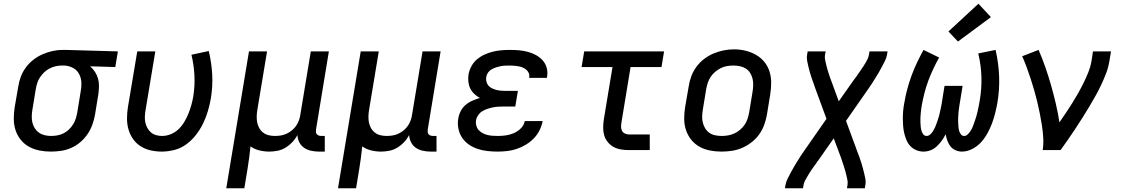

<svg xmlns="http://www.w3.org/2000/svg" viewBox="-20 -806 6040 1031"><path d="M253 8Q222 8 191.5 2Q161 -4 135 -18.5Q109 -33 90.5 -56.5Q72 -80 63 -108.5Q54 -137 54 -168.5Q54 -200 59 -231L78 -341Q82 -368 92 -394.5Q102 -421 119 -444Q136 -467 159 -485Q182 -503 208.5 -514.5Q235 -526 262 -532Q289 -538 316 -538Q320 -538 324.5 -538Q329 -538 333 -538L613 -530L599 -446L464 -450Q479 -437 490 -420Q501 -403 506.5 -383.5Q512 -364 511.5 -342Q511 -320 508 -299L490 -189Q485 -162 475.5 -135.5Q466 -109 449.5 -85Q433 -61 410.5 -42Q388 -23 361.5 -11.5Q335 0 307.5 4Q280 8 253 8ZM254 -76Q271 -76 288 -79Q305 -82 321 -90Q337 -98 350 -110.5Q363 -123 372.5 -138Q382 -153 387 -169.5Q392 -186 395 -203L413 -313Q418 -337 417 -362Q416 -387 405 -408Q394 -429 373.5 -440.5Q353 -452 328 -454H319Q317 -454 314.5 -454Q312 -454 310 -454Q294 -454 277.5 -450Q261 -446 245.5 -438Q230 -430 217 -417.5Q204 -405 194.5 -390.5Q185 -376 180 -360Q175 -344 172 -327L154 -217Q151 -200 150.5 -182Q150 -164 154 -147.5Q158 -131 167 -117Q176 -103 189.5 -93.5Q203 -84 220 -80Q237 -76 254 -76Z M849 8Q818 8 789 1.5Q760 -5 735.5 -20.5Q711 -36 694.5 -59.5Q678 -83 670 -111Q662 -139 662 -169.5Q662 -200 667 -231L717 -530H814L762 -217Q759 -200 758 -183Q757 -166 760 -150.5Q763 -135 770.5 -120.5Q778 -106 790 -95.5Q802 -85 818 -80.5Q834 -76 850 -76Q874 -76 897.5 -85.5Q921 -95 939 -112.5Q957 -130 970 -152Q983 -174 992 -196.5Q1001 -219 1007.5 -242Q1014 -265 1018 -289Q1027 -346 1024 -402Q1021 -458 1008 -512L1101 -532Q1116 -470 1119.5 -406Q1123 -342 1112 -276Q1106 -242 1096 -208.5Q1086 -175 1070.5 -143Q1055 -111 1032.5 -82Q1010 -53 981 -31.5Q952 -10 917 -1Q882 8 849 8Z M1195 205 1317 -530H1414L1362 -217Q1359 -200 1358.5 -182.5Q1358 -165 1361 -149Q1364 -133 1372 -118.5Q1380 -104 1393 -94Q1406 -84 1422.5 -80Q1439 -76 1456 -76Q1472 -76 1488 -78.5Q1504 -81 1519 -88Q1534 -95 1547.5 -106Q1561 -117 1570.5 -131Q1580 -145 1585.5 -160.5Q1591 -176 1593 -192L1649 -530H1746L1677 -111Q1676 -104 1676.5 -97Q1677 -90 1681.5 -85Q1686 -80 1692.5 -78Q1699 -76 1706 -76H1724V8H1692Q1671 8 1650.5 3.5Q1630 -1 1613.5 -12Q1597 -23 1587.5 -41.5Q1578 -60 1577 -81Q1566 -60 1549.5 -42.5Q1533 -25 1513 -13Q1493 -1 1470.5 3.5Q1448 8 1426 8Q1399 8 1372.5 1.5Q1346 -5 1325 -20Q1322 11 1318 41.5Q1314 72 1309 102L1292 205Z M1795 205 1917 -530H2014L1962 -217Q1959 -200 1958.5 -182.5Q1958 -165 1961 -149Q1964 -133 1972 -118.5Q1980 -104 1993 -94Q2006 -84 2022.5 -80Q2039 -76 2056 -76Q2072 -76 2088 -78.5Q2104 -81 2119 -88Q2134 -95 2147.5 -106Q2161 -117 2170.5 -131Q2180 -145 2185.5 -160.5Q2191 -176 2193 -192L2249 -530H2346L2277 -111Q2276 -104 2276.5 -97Q2277 -90 2281.5 -85Q2286 -80 2292.5 -78Q2299 -76 2306 -76H2324V8H2292Q2271 8 2250.5 3.5Q2230 -1 2213.5 -12Q2197 -23 2187.5 -41.5Q2178 -60 2177 -81Q2166 -60 2149.5 -42.5Q2133 -25 2113 -13Q2093 -1 2070.5 3.5Q2048 8 2026 8Q1999 8 1972.5 1.5Q1946 -5 1925 -20Q1922 11 1918 41.5Q1914 72 1909 102L1892 205Z M2653 8Q2625 8 2597.5 5Q2570 2 2544.5 -6.5Q2519 -15 2497.5 -30Q2476 -45 2461.5 -66.5Q2447 -88 2441.5 -115.5Q2436 -143 2441 -170Q2444 -190 2454 -209.5Q2464 -229 2480.5 -243Q2497 -257 2517 -265.5Q2537 -274 2557 -280Q2540 -289 2526.5 -302Q2513 -315 2505 -331.5Q2497 -348 2495 -367.5Q2493 -387 2496 -407Q2500 -429 2511.5 -450.5Q2523 -472 2541.5 -487.5Q2560 -503 2582 -513Q2604 -523 2626.5 -528.5Q2649 -534 2672 -536Q2695 -538 2717 -538Q2742 -538 2766 -536Q2790 -534 2813 -528Q2836 -522 2856.5 -511Q2877 -500 2892.5 -483.5Q2908 -467 2915 -444Q2922 -421 2918 -397Q2918 -395 2917.5 -393Q2917 -391 2917 -388H2821Q2821 -389 2821.5 -390Q2822 -391 2822 -392Q2824 -404 2819 -414.5Q2814 -425 2805.5 -432Q2797 -439 2786.5 -443.5Q2776 -448 2764.5 -450Q2753 -452 2741 -453Q2729 -454 2717 -454Q2705 -454 2692.5 -453.5Q2680 -453 2667.5 -450.5Q2655 -448 2643 -444Q2631 -440 2619.5 -433.5Q2608 -427 2600.5 -416Q2593 -405 2591 -392Q2589 -380 2592 -367.5Q2595 -355 2603 -346Q2611 -337 2622.5 -331.5Q2634 -326 2646 -323Q2658 -320 2670.5 -319Q2683 -318 2696 -318H2761L2747 -234H2682Q2668 -234 2653.5 -233Q2639 -232 2625 -229Q2611 -226 2596 -221Q2581 -216 2568.5 -208Q2556 -200 2547 -186.5Q2538 -173 2536 -159Q2534 -145 2537.5 -131.5Q2541 -118 2550 -108Q2559 -98 2571 -91.5Q2583 -85 2596.5 -81.5Q2610 -78 2624.5 -77Q2639 -76 2653 -76Q2675 -76 2696.5 -79Q2718 -82 2739 -91Q2760 -100 2777 -117Q2794 -134 2798 -156H2894Q2889 -130 2877 -106Q2865 -82 2846 -62.5Q2827 -43 2803.5 -29Q2780 -15 2755 -6.5Q2730 2 2704 5Q2678 8 2653 8Z M3357 0Q3335 0 3314 -3.5Q3293 -7 3275.5 -16.5Q3258 -26 3244.5 -42Q3231 -58 3225 -77.5Q3219 -97 3219 -118.5Q3219 -140 3222 -162L3269 -446H3103L3117 -530H3546L3532 -446H3366L3317 -148Q3315 -136 3315 -124.5Q3315 -113 3320 -103.5Q3325 -94 3335.5 -89Q3346 -84 3357 -84H3469V0Z M3854 8Q3822 8 3791.5 2Q3761 -4 3735.5 -18.5Q3710 -33 3691.5 -56Q3673 -79 3663.5 -108Q3654 -137 3654 -168.5Q3654 -200 3659 -231L3678 -341Q3682 -369 3692 -396Q3702 -423 3719.5 -447Q3737 -471 3760.5 -489Q3784 -507 3811 -518.5Q3838 -530 3866 -535.5Q3894 -541 3922 -541Q3954 -541 3984 -533.5Q4014 -526 4039.5 -511.5Q4065 -497 4084 -474Q4103 -451 4112 -422.5Q4121 -394 4121 -362Q4121 -330 4116 -299L4098 -189Q4093 -161 4083 -134Q4073 -107 4056 -83.5Q4039 -60 4015 -41.5Q3991 -23 3964 -11.5Q3937 0 3909 4Q3881 8 3854 8ZM3855 -76Q3873 -76 3890 -79Q3907 -82 3923.5 -89.5Q3940 -97 3954.5 -109.5Q3969 -122 3979 -137Q3989 -152 3994.5 -169Q4000 -186 4003 -203L4021 -313Q4024 -331 4024.5 -349Q4025 -367 4021 -383.5Q4017 -400 4008 -414.5Q3999 -429 3984.5 -438Q3970 -447 3953 -450.5Q3936 -454 3918 -454Q3900 -454 3883 -451Q3866 -448 3850 -440Q3834 -432 3820 -420Q3806 -408 3796 -393Q3786 -378 3780.5 -361Q3775 -344 3772 -327L3754 -217Q3751 -200 3750.5 -182Q3750 -164 3754 -147.5Q3758 -131 3767 -116.5Q3776 -102 3789.5 -92.5Q3803 -83 3820.5 -79.5Q3838 -76 3855 -76Z M4195 205 4198 187Q4201 170 4209 154Q4217 138 4225.5 122Q4234 106 4243 90.5Q4252 75 4261.5 60Q4271 45 4280.5 30Q4290 15 4301 0L4418 -168L4357 -334Q4352 -349 4347 -363Q4342 -377 4337 -391.5Q4332 -406 4328 -420.5Q4324 -435 4320.5 -450Q4317 -465 4314 -480.5Q4311 -496 4314 -512L4317 -530H4414L4410 -512Q4408 -498 4410.5 -485.5Q4413 -473 4416 -460.5Q4419 -448 4422.5 -435.5Q4426 -423 4430 -411Q4434 -399 4438 -387Q4442 -375 4447 -363L4484 -262L4562 -373Q4564 -375 4565.5 -377Q4567 -379 4568 -382Q4570 -383 4571.5 -385Q4573 -387 4574 -389V-390Q4574 -390 4574 -390Q4574 -390 4574 -390H4575Q4582 -400 4588.5 -409.5Q4595 -419 4602 -429Q4609 -439 4615.5 -449Q4622 -459 4628 -469Q4634 -479 4639 -489.5Q4644 -500 4646 -512L4649 -530H4746L4743 -512Q4740 -495 4732 -479Q4724 -463 4715.5 -447Q4707 -431 4698 -415.5Q4689 -400 4679.5 -385Q4670 -370 4660.5 -355Q4651 -340 4640 -325L4523 -157L4584 9Q4590 24 4595 38Q4600 52 4604.5 66.5Q4609 81 4613 95.5Q4617 110 4620.5 125Q4624 140 4627 155.5Q4630 171 4627 187L4624 205H4528L4531 187Q4533 173 4530.5 160.5Q4528 148 4525 135.5Q4522 123 4518.5 110.5Q4515 98 4511 86Q4507 74 4503 62Q4499 50 4495 38L4457 -63L4379 48Q4378 50 4376.5 52Q4375 54 4373 57Q4371 58 4370 60Q4369 62 4367 64V65Q4367 65 4367 65Q4367 65 4367 65Q4360 75 4353 84.5Q4346 94 4339 104Q4332 114 4326 124Q4320 134 4314 144Q4308 154 4302.5 164.5Q4297 175 4295 187L4292 205Z M4939 8Q4918 8 4899.5 0Q4881 -8 4868 -22Q4855 -36 4847.5 -54Q4840 -72 4835.5 -91Q4831 -110 4829.5 -130.5Q4828 -151 4828 -171.5Q4828 -192 4830 -213Q4832 -234 4836 -254Q4842 -291 4852 -328Q4862 -365 4875 -400.5Q4888 -436 4904.5 -470.5Q4921 -505 4939 -538L5023 -497Q5006 -467 4991.5 -436Q4977 -405 4965 -373Q4953 -341 4944.5 -308Q4936 -275 4930 -242Q4928 -230 4926.5 -218.5Q4925 -207 4924 -195.5Q4923 -184 4922.5 -172.5Q4922 -161 4922.5 -149.5Q4923 -138 4924 -126.5Q4925 -115 4928 -104.5Q4931 -94 4937.5 -85Q4944 -76 4956 -76Q4966 -76 4975 -84Q4984 -92 4990 -101.5Q4996 -111 5000.5 -121Q5005 -131 5008.5 -141Q5012 -151 5015.5 -161.5Q5019 -172 5022 -182Q5025 -192 5027 -202.5Q5029 -213 5031.5 -223.5Q5034 -234 5036 -244.5Q5038 -255 5039 -265L5052 -345H5149L5136 -265Q5134 -255 5132.5 -244.5Q5131 -234 5129.5 -223.5Q5128 -213 5127 -202.5Q5126 -192 5125.5 -182Q5125 -172 5125 -161.5Q5125 -151 5125.5 -141Q5126 -131 5127 -121Q5128 -111 5131 -101.5Q5134 -92 5140.5 -84Q5147 -76 5157 -76Q5168 -76 5176.5 -84.5Q5185 -93 5191 -102Q5197 -111 5201.5 -121Q5206 -131 5209.5 -141.5Q5213 -152 5216.5 -162Q5220 -172 5223 -182.5Q5226 -193 5228.5 -203.5Q5231 -214 5233 -224Q5235 -234 5237 -244.5Q5239 -255 5241 -266Q5252 -331 5250 -394Q5248 -457 5233 -519L5326 -538Q5342 -469 5345 -398Q5348 -327 5336 -255Q5331 -227 5324 -199Q5317 -171 5307 -144Q5297 -117 5282.5 -90.5Q5268 -64 5248 -42Q5228 -20 5200.5 -6Q5173 8 5145 8Q5127 8 5110.5 0.5Q5094 -7 5083.5 -20.5Q5073 -34 5067 -51Q5061 -68 5058 -85Q5049 -67 5037 -50.5Q5025 -34 5010 -20Q4995 -6 4976.5 1Q4958 8 4939 8ZM5124 -583 5073 -637 5234 -786 5301 -714Z M5579 0Q5584 -33 5582 -66.5Q5580 -100 5575 -132.5Q5570 -165 5563.5 -197Q5557 -229 5549.5 -260.5Q5542 -292 5533 -323Q5524 -354 5514 -384.5Q5504 -415 5493 -445Q5482 -475 5469 -504L5557 -538Q5577 -492 5593.5 -444.5Q5610 -397 5624 -348Q5638 -299 5649.5 -249.5Q5661 -200 5669 -149Q5687 -175 5704.5 -201Q5722 -227 5738.5 -253.5Q5755 -280 5770.5 -307.5Q5786 -335 5799.5 -362.5Q5813 -390 5824.5 -419Q5836 -448 5841 -477L5849 -530H5946L5937 -477Q5932 -445 5920 -413.5Q5908 -382 5893.5 -351Q5879 -320 5862 -290Q5845 -260 5827.5 -230.5Q5810 -201 5791.5 -172Q5773 -143 5754 -114Q5735 -85 5715 -56.5Q5695 -28 5675 0Z"/></svg>

Font: Iosevka Curly MdExObl
Style: Regular
Weight: 500
Width: 7
Italic angle: -9°
Monospace: yes
Designer: Belleve Invis
Foundry: Belleve Invis
Version: Version 11.1.0; ttfautohint (v1.8.3)